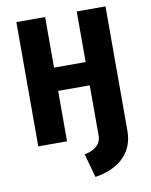

<svg xmlns="http://www.w3.org/2000/svg" viewBox="-98 -772 837 1065"><g transform="rotate(-10 320.0 -239.0)"><path d="M69 0H231V-284H409V0C409 47 373 78 315 88L352 222C464 205 571 142 571 0V-700H409V-415H231V-700H69Z"/></g></svg>

Font: Finlandica
Style: Bold
Weight: 700
Designer: Niklas Ekholm, Juho Hiilivirta, Jaakko Suomalainen
Foundry: Helsinki Type Studio
Version: Version 2.000;Glyphs 3.2 (3202)